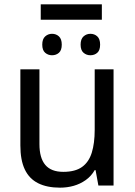

<svg xmlns="http://www.w3.org/2000/svg" viewBox="-20 -856 623 886"><path d="M450 -836V-765H168V-836ZM220 -700Q239 -700 252 -688Q265 -676 265 -650Q265 -624 252 -612.5Q239 -601 220 -601Q202 -601 188.5 -612.5Q175 -624 175 -650Q175 -676 188.5 -688Q202 -700 220 -700ZM397 -700Q416 -700 429 -688Q442 -676 442 -650Q442 -624 429 -612.5Q416 -601 397 -601Q379 -601 365.5 -612.5Q352 -624 352 -650Q352 -676 365.5 -688Q379 -700 397 -700ZM504 -536V0H434L421 -71H417Q401 -43 375.5 -25Q350 -7 320 1.5Q290 10 257 10Q197 10 156 -10.5Q115 -31 94.5 -74Q74 -117 74 -185V-536H162V-191Q162 -127 189 -95Q216 -63 272 -63Q327 -63 358.5 -85.5Q390 -108 403.5 -151.5Q417 -195 417 -257V-536Z"/></svg>

Font: Noto Sans Display
Style: Regular
Weight: 400
Designer: Monotype Design Team
Foundry: Monotype Imaging Inc.
Version: Version 2.003